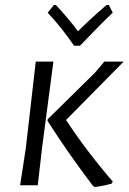

<svg xmlns="http://www.w3.org/2000/svg" viewBox="-20 -746 518 773"><path d="M150 -156 132 0H61L84 -150L124 -498H195ZM246 -263Q324 -143 434 -15L430 -7Q400 2 362 7L354 2Q253 -131 171 -260L172 -266L363 -454L400 -498H478ZM434 -695Q395 -659 302 -562H278Q229 -634 172 -695L197 -726H205Q263 -663 294 -620Q336 -663 409 -726H418Z"/></svg>

Font: Alegreya Sans SC
Style: Italic
Weight: 400
Italic angle: -7°
Designer: Juan Pablo del Peral
Foundry: Huerta Tipografica
Version: Version 2.008; ttfautohint (v1.6)